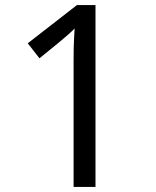

<svg xmlns="http://www.w3.org/2000/svg" viewBox="-20 -734 612 754"><path d="M355 0H269V-499Q269 -528 269.5 -548Q270 -568 271 -585.5Q272 -603 273 -622Q257 -606 244 -595Q231 -584 211 -567L135 -505L89 -564L282 -714H355Z"/></svg>

Font: Noto Sans Hebrew
Style: Regular
Weight: 400
Designer: Monotype Design Team
Foundry: Monotype Imaging Inc.
Version: Version 2.003